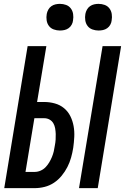

<svg xmlns="http://www.w3.org/2000/svg" viewBox="-20 -974 647 994"><path d="M389 0 511 -735H607L486 0ZM2 0 123 -735H220L172 -446H209Q237 -446 264 -438.5Q291 -431 311.5 -414Q332 -397 344 -373Q356 -349 361 -321.5Q366 -294 364.5 -265Q363 -236 359 -208Q355 -183 348 -158Q341 -133 329 -109.5Q317 -86 299.5 -64.5Q282 -43 259.5 -28Q237 -13 211 -6.5Q185 0 160 0ZM112 -84H160Q175 -84 190 -90.5Q205 -97 216 -108.5Q227 -120 235 -133.5Q243 -147 249 -161.5Q255 -176 258.5 -191Q262 -206 264 -221Q267 -236 268 -251Q269 -266 268.5 -280.5Q268 -295 265.5 -309.5Q263 -324 256 -336Q249 -348 236.5 -355Q224 -362 209 -362H158ZM490 -816Q474 -816 458.5 -821.5Q443 -827 433.5 -839.5Q424 -852 421.5 -868.5Q419 -885 422 -902Q424 -913 430 -924Q436 -935 446 -942Q456 -949 467.5 -951.5Q479 -954 490 -954Q507 -954 522 -948.5Q537 -943 546.5 -930.5Q556 -918 558.5 -901.5Q561 -885 558 -868Q557 -857 551 -846Q545 -835 535 -828Q525 -821 513.5 -818.5Q502 -816 490 -816ZM290 -816Q274 -816 258.5 -821.5Q243 -827 233.5 -839.5Q224 -852 221.5 -868.5Q219 -885 222 -902Q224 -913 230 -924Q236 -935 246 -942Q256 -949 267.5 -951.5Q279 -954 290 -954Q307 -954 322 -948.5Q337 -943 346.5 -930.5Q356 -918 358.5 -901.5Q361 -885 358 -868Q357 -857 351 -846Q345 -835 335 -828Q325 -821 313.5 -818.5Q302 -816 290 -816Z"/></svg>

Font: Iosevka Curly MdExObl
Style: Regular
Weight: 500
Width: 7
Italic angle: -9°
Monospace: yes
Designer: Belleve Invis
Foundry: Belleve Invis
Version: Version 11.1.0; ttfautohint (v1.8.3)